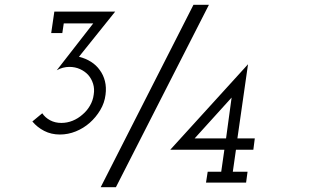

<svg xmlns="http://www.w3.org/2000/svg" viewBox="-20 -756 1316 795"><path d="M840 -45H896L909 -136H685L1007 -490L963 -183H1035L1029 -136H957L944 -45H1005L999 0H833ZM215 -465 366 -659H244L238 -619H192L205 -708H457L307 -521Q335 -514 357 -500Q379 -486 393 -466Q408 -446 414.5 -420Q421 -394 417 -364Q413 -330 395 -300Q377 -270 351.5 -247.5Q326 -225 294 -212Q262 -199 228 -199Q192 -199 163 -214Q134 -229 114 -253L155 -287Q167 -269 187.5 -258Q208 -247 234 -247Q258 -247 280.5 -256Q303 -265 322 -282Q340 -297 352.5 -318.5Q365 -340 368 -364Q372 -388 365.5 -409Q359 -430 345 -446Q331 -461 311 -470Q291 -479 267 -479Q254 -479 240.5 -475.5Q227 -472 215 -465ZM397 19Q494 -171 589 -358.5Q684 -546 781 -736H845Q748 -546 652.5 -358.5Q557 -171 460 19ZM939 -352 786 -183H916Z"/></svg>

Font: Josefin Slab SemiBold
Style: Italic
Weight: 600
Italic angle: -12°
Designer: Santiago Orozco
Foundry: Typemade
Version: Version 2.000